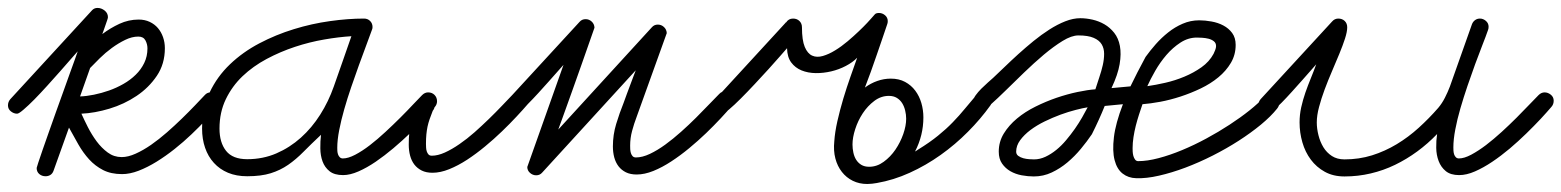

<svg xmlns="http://www.w3.org/2000/svg" viewBox="-67 -436 3936 484"><path d="M-23.9 -149.4Q-32.2 -149.4 -39.6 -155.3Q-46.9 -161.1 -46.9 -170.4Q-46.9 -179.2 -41 -186L165.5 -410.6Q170.9 -416 178.7 -416Q188.5 -416 196.8 -409.4Q205.1 -402.8 205.1 -392.6Q205.1 -390.6 203.1 -384.8Q201.2 -378.9 198.7 -372.1Q196.3 -365.2 194.1 -358.9Q191.9 -352.5 190.9 -350.1Q210.9 -365.2 234.1 -376Q257.3 -386.7 282.7 -386.7Q297.9 -386.7 310.3 -380.9Q322.8 -375 331.1 -365.2Q339.4 -355.5 344 -342.3Q348.6 -329.1 348.6 -314.5Q348.6 -274.9 328.4 -244.9Q308.1 -214.8 277.1 -194.1Q246.1 -173.3 209 -162.1Q171.9 -150.9 138.2 -149.4Q145 -134.3 154.5 -115.5Q164.1 -96.7 176.5 -79.8Q189 -63 204.6 -51.5Q220.2 -40 239.7 -40Q255.9 -40 274.9 -48.6Q293.9 -57.1 314 -71Q334 -85 353.8 -102.3Q373.5 -119.6 391.4 -137Q409.2 -154.3 424.1 -169.9Q439 -185.5 449.2 -196.3Q455.1 -203.1 463.9 -203.1Q472.7 -203.1 479.7 -197.5Q486.8 -191.9 486.8 -182.1Q486.8 -172.9 481 -166.5Q469.2 -152.3 452.4 -134.3Q435.5 -116.2 415.5 -97.2Q395.5 -78.1 373 -60.3Q350.6 -42.5 327.6 -28.3Q304.7 -14.2 282.5 -5.6Q260.3 2.9 240.7 2.9Q212.9 2.9 192.9 -7.3Q172.9 -17.6 157.7 -34.2Q142.6 -50.8 130.6 -71.8Q118.7 -92.8 106.9 -114.3L67.9 -5.4Q65.4 1.5 60.1 4.9Q54.7 8.3 47.9 8.3Q38.6 8.3 32 2.7Q25.4 -2.9 25.4 -12.7Q25.4 -13.7 29.5 -26.1Q33.7 -38.6 40.3 -57.9Q46.9 -77.1 55.7 -101.8Q64.5 -126.5 73.7 -152.6Q83 -178.7 92.3 -204.3Q101.6 -230 109.1 -251.2Q116.7 -272.5 122.1 -287.1Q127.4 -301.8 128.9 -306.6Q124 -301.3 112.1 -287.6Q100.1 -273.9 84.7 -256.3Q69.3 -238.8 52.2 -220Q35.2 -201.2 19.8 -185.5Q4.4 -169.9 -7.6 -159.7Q-19.5 -149.4 -23.9 -149.4ZM160.2 -264.6 134.8 -192.9Q150.9 -193.4 169.9 -197.3Q189 -201.2 207.8 -207.8Q226.6 -214.4 244.1 -224.4Q261.7 -234.4 275.1 -247.6Q288.6 -260.7 296.6 -277.3Q304.7 -293.9 304.7 -314Q304.7 -324.7 299.6 -334.2Q294.4 -343.8 281.7 -343.8Q265.6 -343.8 248.5 -335.4Q231.4 -327.1 215.1 -315.2Q198.7 -303.2 184.6 -289.3Q170.4 -275.4 160.2 -264.6Z M742.2 -96.2Q717.3 -72.8 698.2 -53.5Q679.2 -34.2 659.4 -20.5Q639.6 -6.8 615.5 0.7Q591.3 8.3 556.2 8.3Q528.8 8.3 507.8 -0.5Q486.8 -9.3 472.2 -25.4Q457.5 -41.5 450 -63.5Q442.4 -85.4 442.4 -111.8Q442.4 -162.6 461.4 -202.9Q480.5 -243.2 512.7 -273.9Q544.9 -304.7 586.7 -326.7Q628.4 -348.6 673.8 -362.5Q719.2 -376.5 764.9 -382.8Q810.5 -389.2 850.6 -389.2Q859.9 -389.2 866 -383.1Q872.1 -377 872.1 -367.7Q872.1 -365.2 871.6 -363.5Q871.1 -361.8 870.1 -359.4Q864.3 -343.3 855.7 -320.3Q847.2 -297.4 837.6 -271.2Q828.1 -245.1 818.4 -216.6Q808.6 -188 800.8 -160.6Q793 -133.3 788.1 -108.2Q783.2 -83 783.2 -63.5Q783.2 -60.1 783.4 -55.4Q783.7 -50.8 785.2 -46.6Q786.6 -42.5 789.6 -39.6Q792.5 -36.6 797.4 -36.6Q810.5 -36.6 828.4 -45.9Q846.2 -55.2 865.5 -70.1Q884.8 -85 904.5 -103.3Q924.3 -121.6 942.1 -139.4Q960 -157.2 974.1 -172.4Q988.3 -187.5 997.1 -196.3Q1003.9 -203.1 1012.2 -203.1Q1022 -203.1 1028.3 -196.8Q1034.7 -190.4 1034.7 -180.7Q1034.7 -172.9 1029.3 -166.5Q1019 -154.3 1002.7 -136.7Q986.3 -119.1 966.6 -100.1Q946.8 -81.1 924.6 -62.3Q902.3 -43.5 880.1 -28.3Q857.9 -13.2 836.7 -3.9Q815.4 5.4 797.9 5.4Q775.9 5.4 763.7 -4.4Q751.5 -14.2 746.1 -29.1Q740.7 -43.9 740.5 -61.8Q740.2 -79.6 742.2 -96.2ZM818.8 -344.7Q787.1 -342.8 750.2 -336.4Q713.4 -330.1 676.5 -317.9Q639.6 -305.7 605.2 -287.4Q570.8 -269 544.4 -243.9Q518.1 -218.8 502.2 -185.8Q486.3 -152.8 486.3 -111.8Q486.3 -76.7 502.9 -55.7Q519.5 -34.7 556.2 -34.7Q595.7 -34.7 629.6 -49.3Q663.6 -64 691.4 -88.9Q719.2 -113.8 740.2 -147Q761.2 -180.2 774.4 -217.8Q785.6 -249.5 796.6 -281Q807.6 -312.5 818.8 -344.7Z M1538.1 -142.1Q1531.2 -124 1526.4 -106Q1521.5 -87.9 1521.5 -68.8Q1521.5 -64.9 1521.7 -59.8Q1522 -54.7 1523.4 -50Q1524.9 -45.4 1527.8 -42.2Q1530.8 -39.1 1536.1 -39.1Q1552.2 -39.1 1571.3 -48.1Q1590.3 -57.1 1610.1 -71.5Q1629.9 -85.9 1649.9 -103.8Q1669.9 -121.6 1687.7 -139.4Q1705.6 -157.2 1720.7 -173.1Q1735.8 -189 1746.1 -199.2Q1752.4 -206.1 1762.7 -206.1Q1772 -206.1 1777.8 -199Q1783.7 -191.9 1783.7 -183.1Q1783.7 -175.8 1778.3 -169.4Q1766.6 -155.8 1749.8 -137.7Q1732.9 -119.6 1712.9 -100.3Q1692.9 -81.1 1670.4 -62.5Q1647.9 -43.9 1625.2 -29.1Q1602.5 -14.2 1580.1 -5.1Q1557.6 3.9 1538.1 3.9Q1522 3.9 1510.7 -1.7Q1499.5 -7.3 1492.2 -16.8Q1484.9 -26.4 1481.4 -39.3Q1478 -52.2 1478 -66.9Q1478 -96.2 1486.3 -123.5Q1494.6 -150.9 1505.4 -177.7Q1508.8 -187.5 1513.2 -199.2Q1517.6 -210.9 1521.7 -221.9Q1525.9 -232.9 1529.5 -242.7Q1533.2 -252.4 1535.6 -258.8L1299.8 -1Q1293.9 5.9 1284.7 5.9Q1275.9 5.9 1269 -0.2Q1262.2 -6.3 1262.2 -15.1L1353.5 -272.5Q1349.1 -267.6 1339.1 -256.3Q1329.1 -245.1 1316.4 -230.7Q1303.7 -216.3 1289.8 -201.2Q1275.9 -186 1263.7 -173.8Q1252 -160.2 1235.1 -142.1Q1218.3 -124 1198.2 -104.7Q1178.2 -85.4 1155.8 -66.9Q1133.3 -48.3 1110.6 -33.4Q1087.9 -18.6 1065.4 -9.5Q1043 -0.5 1023.4 -0.5Q1007.3 -0.5 996.1 -6.1Q984.9 -11.7 977.5 -21.2Q970.2 -30.8 966.8 -43.7Q963.4 -56.6 963.4 -71.3Q963.4 -87.9 964.6 -99.6Q965.8 -111.3 968.3 -122.1Q970.7 -132.8 975.1 -144Q979.5 -155.3 985.4 -170.4H986.3Q986.8 -178.2 993.2 -184.1Q999.5 -189.9 1007.8 -189.9Q1016.1 -189.9 1022.5 -184.1Q1028.8 -178.2 1028.8 -169.9Q1028.8 -162.6 1023.9 -156.7Q1019 -144.5 1015.9 -135.3Q1012.7 -126 1010.7 -116.7Q1008.8 -107.4 1007.8 -97.2Q1006.8 -86.9 1006.8 -73.2Q1006.8 -69.3 1007.1 -64.2Q1007.3 -59.1 1008.8 -54.4Q1010.3 -49.8 1013.2 -46.6Q1016.1 -43.5 1021.5 -43.5Q1036.6 -43.5 1054.4 -51.5Q1072.3 -59.6 1091.3 -72.8Q1110.4 -85.9 1129.2 -102.5Q1147.9 -119.1 1165.5 -136.2Q1183.1 -153.3 1198.2 -169.2Q1213.4 -185.1 1224.6 -196.8L1394 -380.9Q1399.9 -387.7 1409.2 -387.7Q1418 -387.7 1424.6 -381.6Q1431.2 -375.5 1431.6 -366.2Q1413.1 -313 1399.4 -274.4Q1385.7 -235.8 1376 -208.5Q1366.2 -181.2 1359.9 -163.6Q1353.5 -146 1349.6 -135Q1345.7 -124 1343.5 -118.4Q1341.3 -112.8 1340.3 -109.4L1576.2 -367.2Q1582 -374 1591.3 -374Q1600.1 -374 1606.7 -367.9Q1613.3 -361.8 1613.8 -352.5Z M2178.7 -237.8Q2199.2 -237.8 2214.6 -229.5Q2230 -221.2 2240.2 -207.5Q2250.5 -193.8 2255.6 -176.3Q2260.7 -158.7 2260.7 -140.1Q2260.7 -94.7 2239.7 -54.2Q2242.2 -55.2 2243.9 -56.6Q2245.6 -58.1 2247.6 -59.1Q2276.9 -77.1 2297.6 -94Q2318.4 -110.8 2334.7 -127.7Q2351.1 -144.5 2365.7 -162.4Q2380.4 -180.2 2397.5 -200.2Q2401.4 -204.6 2405.3 -205.8Q2409.2 -207 2414.6 -207Q2424.3 -207 2429.7 -200Q2435.1 -192.9 2435.1 -184.1Q2435.1 -179.7 2433.6 -176.8Q2432.1 -173.8 2429.7 -170.4Q2404.8 -135.7 2373 -103.8Q2341.3 -71.8 2304.2 -45.4Q2267.1 -19 2226.3 -0.5Q2185.5 18.1 2143.1 25.4Q2137.2 26.4 2131.3 27.1Q2125.5 27.8 2119.1 27.8Q2099.1 27.8 2082.8 19.8Q2066.4 11.7 2055.2 -2.7Q2043.9 -17.1 2038.8 -36.6Q2033.7 -56.2 2036.1 -79.6Q2037.6 -102.5 2043.9 -130.6Q2050.3 -158.7 2058.8 -187.3Q2067.4 -215.8 2076.9 -242.7Q2086.4 -269.5 2093.8 -290.5Q2082.5 -278.8 2065.2 -269.8Q2047.9 -260.7 2028.3 -256.1Q2008.8 -251.5 1989.3 -251.7Q1969.7 -252 1953.6 -258.5Q1937.5 -265.1 1927.5 -278.6Q1917.5 -292 1917 -314.5Q1912.1 -309.1 1899.7 -294.7Q1887.2 -280.3 1870.6 -262Q1854 -243.7 1835.4 -223.9Q1816.9 -204.1 1800.3 -187.5Q1783.7 -170.9 1771 -160.2Q1758.3 -149.4 1753.4 -149.4Q1745.1 -149.4 1737.8 -155.3Q1730.5 -161.1 1730.5 -170.4Q1730.5 -179.2 1736.3 -186L1913.6 -378.9L1914.1 -379.9L1914.6 -379.4Q1920.9 -389.2 1932.1 -389.2Q1941.9 -389.2 1948.2 -383.1Q1954.6 -377 1954.6 -367.2Q1954.6 -334.5 1961.7 -317.6Q1968.8 -300.8 1980.5 -295.7Q1992.2 -290.5 2007.3 -294.9Q2022.5 -299.3 2038.3 -309.1Q2054.2 -318.8 2069.8 -332Q2085.4 -345.2 2097.9 -357.2Q2110.4 -369.1 2118.9 -378.2Q2127.4 -387.2 2128.9 -389.2Q2135.3 -396 2138.2 -399.7Q2141.1 -403.3 2148.9 -403.3Q2157.2 -403.3 2164.1 -397.5Q2170.9 -391.6 2170.9 -382.8Q2170.9 -377.9 2169.4 -374.5Q2164.1 -358.4 2157.2 -338.6Q2150.4 -318.8 2143.1 -297.6Q2135.7 -276.4 2128.2 -255.1Q2120.6 -233.9 2113.3 -215.3Q2127.9 -226.1 2144.5 -231.9Q2161.1 -237.8 2178.7 -237.8ZM2173.8 -194.3Q2153.8 -194.3 2137 -181.6Q2120.1 -168.9 2107.9 -150.4Q2095.7 -131.8 2088.9 -110.6Q2082 -89.4 2082 -71.8Q2082 -61.5 2084.2 -51.3Q2086.4 -41 2091.3 -33.2Q2096.2 -25.4 2104.2 -20.5Q2112.3 -15.6 2124 -15.6Q2143.6 -15.6 2160.6 -28.1Q2177.7 -40.5 2190.2 -58.8Q2202.6 -77.1 2210 -98.1Q2217.3 -119.1 2217.3 -136.7Q2217.3 -147 2214.8 -157.2Q2212.4 -167.5 2207.3 -175.8Q2202.1 -184.1 2193.8 -189.2Q2185.5 -194.3 2173.8 -194.3Z M2685.5 -97.7Q2673.3 -79.6 2657.7 -60.8Q2642.1 -42 2623.8 -26.6Q2605.5 -11.2 2584.2 -1.2Q2563 8.8 2539.1 8.8Q2524.4 8.8 2508.5 5.9Q2492.7 2.9 2480 -4.4Q2467.3 -11.7 2459 -23.7Q2450.7 -35.6 2450.7 -53.7Q2450.7 -78.6 2463.4 -99.4Q2476.1 -120.1 2496.6 -137.2Q2517.1 -154.3 2543.2 -167.2Q2569.3 -180.2 2596.4 -189.5Q2623.5 -198.7 2649.2 -204.1Q2674.8 -209.5 2694.3 -210.9Q2698.7 -225.1 2704.1 -241Q2709.5 -256.8 2712.9 -271.7Q2716.3 -286.6 2716.3 -300.3Q2716.3 -314 2710.2 -324.2Q2704.1 -334.5 2689.9 -340.6Q2675.8 -346.7 2651.4 -346.7Q2634.3 -346.7 2611.6 -332.8Q2588.9 -318.8 2564.2 -298.1Q2539.6 -277.3 2514.6 -253.2Q2489.7 -229 2468.5 -208.3Q2447.3 -187.5 2431.6 -173.6Q2416 -159.7 2409.2 -159.7Q2400.9 -159.7 2393.6 -165.5Q2386.2 -171.4 2386.2 -180.7Q2386.2 -187 2392.3 -195.6Q2398.4 -204.1 2406.7 -212.4Q2415 -220.7 2423.3 -228Q2431.6 -235.4 2436.5 -239.7Q2449.2 -251.5 2465.3 -267.1Q2481.4 -282.7 2500 -299.6Q2518.6 -316.4 2538.3 -332.5Q2558.1 -348.6 2578.4 -361.6Q2598.6 -374.5 2618.4 -382.3Q2638.2 -390.1 2656.2 -390.1Q2670.9 -390.1 2687 -386.5Q2703.1 -382.8 2717 -374.8Q2731 -366.7 2741.7 -353.3Q2752.4 -339.8 2756.1 -320.1Q2759.8 -300.3 2755.4 -274.2Q2751 -248 2734.9 -213.9L2782.7 -218.3Q2791 -235.4 2800.3 -253.7Q2809.6 -272 2820.8 -292.5Q2832 -308.1 2846.4 -324.5Q2860.8 -340.8 2877.7 -354.2Q2894.5 -367.7 2914.3 -376.2Q2934.1 -384.8 2956.1 -384.8Q2970.7 -384.8 2987.1 -381.8Q3003.4 -378.9 3016.8 -371.8Q3030.3 -364.7 3039.1 -352.8Q3047.9 -340.8 3047.9 -322.8Q3047.9 -297.9 3035.9 -277.6Q3023.9 -257.3 3004.4 -241.2Q2984.9 -225.1 2960 -213.1Q2935.1 -201.2 2908.9 -192.6Q2882.8 -184.1 2857.7 -179.4Q2832.5 -174.8 2813 -173.3Q2808.6 -160.6 2804.2 -147Q2799.8 -133.3 2796.1 -118.9Q2792.5 -104.5 2790.3 -90.1Q2788.1 -75.7 2788.1 -62.5Q2788.1 -59.6 2788.3 -54Q2788.6 -48.3 2790 -43Q2791.5 -37.6 2794.4 -33.7Q2797.4 -29.8 2802.2 -29.8Q2825.2 -29.8 2853.8 -37.4Q2882.3 -44.9 2912.8 -57.6Q2943.4 -70.3 2974.1 -86.9Q3004.9 -103.5 3032.5 -121.6Q3060.1 -139.6 3082.8 -157.7Q3105.5 -175.8 3120.1 -191.9Q3126 -198.7 3135.7 -198.7Q3144 -198.7 3151.1 -192.6Q3158.2 -186.5 3158.2 -177.7Q3158.2 -169.4 3152.3 -162.1Q3136.7 -142.6 3111.6 -121.8Q3086.4 -101.1 3055.7 -81.3Q3024.9 -61.5 2990.2 -43.9Q2955.6 -26.4 2921.1 -13.4Q2886.7 -0.5 2854.7 6.8Q2822.8 14.2 2796.9 13.2Q2777.3 12.7 2762.9 1.5Q2748.5 -9.8 2742.7 -32.5Q2736.8 -55.2 2741 -90.1Q2745.1 -125 2763.7 -173.3L2717.8 -168.9Q2704.1 -134.8 2685.5 -97.7ZM2539.6 -34.2Q2554.2 -34.2 2568.4 -40.8Q2582.5 -47.4 2595.7 -58.1Q2608.9 -68.8 2620.6 -82.8Q2632.3 -96.7 2642.6 -111.3Q2652.8 -126 2660.9 -140.1Q2668.9 -154.3 2674.8 -165.5Q2662.6 -163.6 2644.5 -158.9Q2626.5 -154.3 2606.4 -147Q2586.4 -139.6 2566.4 -129.9Q2546.4 -120.1 2530.5 -108.2Q2514.6 -96.2 2504.6 -82.5Q2494.6 -68.8 2494.6 -53.7Q2494.6 -46.9 2500 -43Q2505.4 -39.1 2512.7 -37.1Q2520 -35.2 2527.6 -34.7Q2535.2 -34.2 2539.6 -34.2ZM2825.2 -218.8Q2845.7 -221.7 2870.4 -227.3Q2895 -232.9 2918.5 -242.7Q2941.9 -252.4 2961.7 -266.4Q2981.4 -280.3 2992.2 -300.3Q2994.1 -304.2 2996.3 -309.8Q2998.5 -315.4 2998.5 -319.8Q2998.5 -327.6 2992.9 -332Q2987.3 -336.4 2979.5 -338.4Q2971.7 -340.3 2963.4 -340.8Q2955.1 -341.3 2950.2 -341.3Q2928.2 -341.3 2908.7 -328.6Q2889.2 -315.9 2873.3 -297.4Q2857.4 -278.8 2845.2 -257.6Q2833 -236.3 2825.2 -218.8Z M3663.6 -389.2Q3671.9 -389.2 3678.7 -383.3Q3685.5 -377.4 3685.5 -368.7Q3685.5 -363.8 3684.1 -360.4Q3678.7 -344.7 3669.9 -322.5Q3661.1 -300.3 3651.6 -274.2Q3642.1 -248 3632.3 -219.5Q3622.6 -190.9 3614.5 -163.1Q3606.4 -135.3 3601.6 -109.9Q3596.7 -84.5 3596.7 -64.5Q3596.7 -61 3596.9 -56.2Q3597.2 -51.3 3598.6 -46.9Q3600.1 -42.5 3603 -39.6Q3606 -36.6 3610.8 -36.6Q3624 -36.6 3641.8 -46.1Q3659.7 -55.7 3679 -70.3Q3698.2 -85 3718.3 -103.3Q3738.3 -121.6 3756.1 -139.4Q3773.9 -157.2 3788.3 -172.4Q3802.7 -187.5 3811.5 -196.3Q3818.4 -203.1 3826.7 -203.1Q3835 -203.1 3842.3 -197.3Q3849.6 -191.4 3849.6 -182.1Q3849.6 -172.9 3843.8 -166.5Q3833 -153.8 3816.7 -136.2Q3800.3 -118.7 3780.5 -99.4Q3760.7 -80.1 3738.8 -61.5Q3716.8 -43 3694.6 -28.1Q3672.4 -13.2 3651.1 -3.9Q3629.9 5.4 3611.3 5.4Q3589.8 5.4 3577.6 -4.6Q3565.4 -14.6 3559.6 -30Q3553.7 -45.4 3553.5 -63.5Q3553.2 -81.5 3555.7 -98.1Q3532.2 -73.7 3505.6 -54.2Q3479 -34.7 3449.7 -20.5Q3420.4 -6.3 3388.4 1.2Q3356.4 8.8 3322.3 8.8Q3293.9 8.8 3272.7 -2.9Q3251.5 -14.6 3237.3 -33.7Q3223.1 -52.7 3216.1 -77.1Q3209 -101.6 3209 -127.4Q3209 -146.5 3213.1 -165.3Q3217.3 -184.1 3223.6 -202.4Q3230 -220.7 3237.3 -238.5Q3244.6 -256.3 3251 -273.9Q3246.6 -269 3237.1 -258.1Q3227.5 -247.1 3215.3 -233.4Q3203.1 -219.7 3189.7 -204.8Q3176.3 -189.9 3164.1 -177.5Q3151.9 -165 3142.1 -157.2Q3132.3 -149.4 3127.9 -149.4Q3119.6 -149.4 3112.3 -155.3Q3105 -161.1 3105 -170.4Q3105 -179.2 3110.8 -186L3291 -381.8Q3297.4 -389.2 3306.6 -389.2Q3316.4 -389.2 3322.8 -383.1Q3329.1 -377 3329.1 -367.2Q3329.1 -356 3323.5 -338.6Q3317.9 -321.3 3309.3 -300.5Q3300.8 -279.8 3290.8 -256.6Q3280.8 -233.4 3272.2 -210.4Q3263.7 -187.5 3258.1 -166.3Q3252.4 -145 3252.4 -127.4Q3252.4 -111.8 3256.6 -95.2Q3260.7 -78.6 3269 -64.9Q3277.3 -51.3 3290.5 -42.7Q3303.7 -34.2 3322.3 -34.2Q3358.9 -34.2 3391.6 -44.4Q3424.3 -54.7 3453.9 -72.5Q3483.4 -90.3 3509.5 -114Q3535.6 -137.7 3558.6 -164.1Q3568.4 -175.8 3575.4 -189.7Q3582.5 -203.6 3587.9 -217.8L3643.6 -375Q3646 -381.3 3651.4 -385.3Q3656.7 -389.2 3663.6 -389.2Z"/></svg>

Font: Helvetia Verbundene
Style: Regular
Weight: 400
Designer: Peter Wiegel, original typeface by Carl Albert Fahrenwaldt 1901
Foundry: Peter Wiegel
Version: Version 2.000